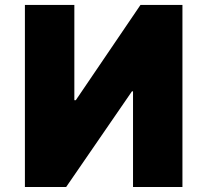

<svg xmlns="http://www.w3.org/2000/svg" viewBox="-20 -747 830 767"><path d="M79.5 -727.3H277V-346.6H282.7L541.2 -727.3H708.8V0H511.4V-382.1H507.1L244.3 0H79.5Z"/></svg>

Font: Inter P Black
Style: Regular
Weight: 900
Designer: Rasmus Andersson
Foundry: rsms
Version: Version 3.018;git-588b23468